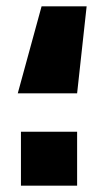

<svg xmlns="http://www.w3.org/2000/svg" viewBox="-20 -585 318 605"><path d="M253 -565 223 -291H36L111 -565ZM223 -170V0H46V-170Z"/></svg>

Font: Cairo Play Black
Style: Regular
Weight: 900
Version: Version 3.119